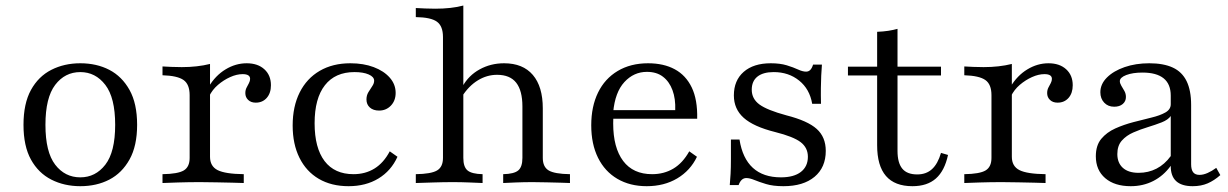

<svg xmlns="http://www.w3.org/2000/svg" viewBox="-20 -652 4376 684"><path d="M266.1 11.3Q208.9 11.3 162.9 -12.1Q116.9 -35.5 90.3 -83.5Q63.7 -131.5 63.7 -207.3Q63.7 -283.1 90.3 -331.5Q116.9 -379.8 162.9 -403.2Q208.9 -426.6 266.1 -426.6Q324.2 -426.6 369.4 -403.2Q414.5 -379.8 441.5 -331.5Q468.5 -283.1 468.5 -207.3Q468.5 -132.3 441.5 -83.9Q414.5 -35.5 369.4 -12.1Q324.2 11.3 266.1 11.3ZM266.1 -20.2Q320.2 -20.2 355.2 -65.3Q390.3 -110.5 390.3 -207.3Q390.3 -304 355.2 -349.6Q320.2 -395.2 266.1 -395.2Q211.3 -395.2 176.6 -349.6Q141.9 -304 141.9 -207.3Q141.9 -110.5 176.6 -65.3Q211.3 -20.2 266.1 -20.2Z M558.9 0V-31.5Q613.7 -32.3 634.7 -44.8Q655.6 -57.3 655.6 -89.5V-312.9Q655.6 -351.6 633.9 -366.9Q612.1 -382.3 558.9 -383.9V-415.3Q573.4 -414.5 590.7 -413.7Q608.1 -412.9 627.4 -412.9Q683.1 -412.9 728.2 -424.2V-93.5Q728.2 -59.7 755.2 -46Q782.3 -32.3 848.4 -31.5V0Q833.9 -0.8 808.1 -1.2Q782.3 -1.6 752 -2.4Q721.8 -3.2 692.7 -3.2Q652.4 -3.2 614.9 -2Q577.4 -0.8 558.9 0ZM891.1 -286.3Q874.2 -286.3 864.1 -296Q854 -305.6 854 -320.2Q854 -331.5 858.5 -339.9Q862.9 -348.4 866.9 -356Q871 -363.7 871 -371Q871 -387.9 844.4 -387.9Q823.4 -387.9 800 -377.4Q776.6 -366.9 756.5 -349.6Q736.3 -332.3 725 -308.9L723.4 -342.7Q747.6 -383.1 783.5 -404.8Q819.4 -426.6 858.9 -426.6Q898.4 -426.6 921.8 -405.2Q945.2 -383.9 945.2 -348.4Q945.2 -320.2 930.2 -303.2Q915.3 -286.3 891.1 -286.3Z M1221.8 11.3Q1160.5 11.3 1115.7 -14.9Q1071 -41.1 1046.8 -89.9Q1022.6 -138.7 1022.6 -204.8Q1022.6 -272.6 1047.6 -322.6Q1072.6 -372.6 1119 -399.6Q1165.3 -426.6 1228.2 -426.6Q1275 -426.6 1311.3 -412.9Q1347.6 -399.2 1368.5 -375.4Q1389.5 -351.6 1389.5 -321Q1389.5 -293.5 1372.6 -275.8Q1355.6 -258.1 1330.6 -258.1Q1309.7 -258.1 1297.6 -269Q1285.5 -279.8 1285.5 -297.6Q1285.5 -312.1 1292.3 -323.4Q1299.2 -334.7 1306 -344.8Q1312.9 -354.8 1312.9 -364.5Q1312.9 -378.2 1293.5 -386.7Q1274.2 -395.2 1242.7 -395.2Q1174.2 -395.2 1137.5 -348.4Q1100.8 -301.6 1100.8 -212.9Q1100.8 -125 1136.3 -78.2Q1171.8 -31.5 1239.5 -31.5Q1281.5 -31.5 1314.1 -51.6Q1346.8 -71.8 1368.5 -112.9L1396 -93.5Q1373.4 -43.5 1328.2 -16.1Q1283.1 11.3 1221.8 11.3Z M1772.6 0V-31.5Q1811.3 -32.3 1826.2 -44.8Q1841.1 -57.3 1841.1 -89.5V-272.6Q1841.1 -329 1819 -357.3Q1796.8 -385.5 1750.8 -385.5Q1714.5 -385.5 1682.3 -365.7Q1650 -346 1625.8 -308.1L1627.4 -343.5Q1649.2 -383.1 1688.7 -404.8Q1728.2 -426.6 1775.8 -426.6Q1842.7 -426.6 1878.2 -385.1Q1913.7 -343.5 1913.7 -266.1V-89.5Q1913.7 -57.3 1934.7 -44.8Q1955.6 -32.3 2010.5 -31.5V0Q1998.4 -0.8 1976.2 -1.2Q1954 -1.6 1928.2 -2.4Q1902.4 -3.2 1877.4 -3.2Q1846.8 -3.2 1817.3 -2Q1787.9 -0.8 1772.6 0ZM1461.3 0V-31.5Q1516.1 -32.3 1537.1 -44.8Q1558.1 -57.3 1558.1 -89.5V-520.2Q1558.1 -558.9 1536.7 -574.6Q1515.3 -590.3 1461.3 -591.1V-623.4Q1476.6 -622.6 1494.4 -621.8Q1512.1 -621 1530.6 -621Q1558.9 -621 1584.3 -623.8Q1609.7 -626.6 1630.6 -632.3V-89.5Q1630.6 -57.3 1645.6 -44.8Q1660.5 -32.3 1699.2 -31.5V0Q1679.8 -0.8 1651.2 -2Q1622.6 -3.2 1593.5 -3.2Q1560.5 -3.2 1524.2 -2Q1487.9 -0.8 1461.3 0Z M2283.9 11.3Q2224.2 11.3 2179.4 -14.9Q2134.7 -41.1 2110.5 -89.9Q2086.3 -138.7 2086.3 -205.6Q2086.3 -272.6 2110.5 -322.2Q2134.7 -371.8 2180.6 -399.2Q2226.6 -426.6 2288.7 -426.6Q2344.4 -426.6 2383.9 -405.2Q2423.4 -383.9 2444.4 -340.3Q2465.3 -296.8 2463.7 -229H2133.1L2132.3 -259.7H2385.5Q2387.1 -300 2375.8 -330.6Q2364.5 -361.3 2341.9 -378.6Q2319.4 -396 2284.7 -396Q2237.9 -396 2204.4 -359.7Q2171 -323.4 2164.5 -252.4L2166.1 -250Q2165.3 -241.9 2164.9 -232.3Q2164.5 -222.6 2164.5 -212.1Q2164.5 -125.8 2200 -78.6Q2235.5 -31.5 2303.2 -31.5Q2345.2 -31.5 2378.6 -51.2Q2412.1 -71 2435.5 -112.9L2462.9 -93.5Q2439.5 -44.4 2392.7 -16.5Q2346 11.3 2283.9 11.3Z M2771 11.3Q2733.9 11.3 2708.9 3.6Q2683.9 -4 2667.3 -10.9Q2650.8 -17.7 2638.7 -17.7Q2620.2 -17.7 2611.3 7.3H2579.8Q2581.5 -10.5 2582.7 -32.7Q2583.9 -54.8 2583.9 -85.1Q2583.9 -115.3 2583.9 -154.8H2614.5Q2625 -87.9 2662.1 -54Q2699.2 -20.2 2762.1 -20.2Q2808.1 -20.2 2833.1 -39.5Q2858.1 -58.9 2858.1 -93.5Q2858.1 -125.8 2832.3 -145.6Q2806.5 -165.3 2741.9 -181.5Q2664.5 -200.8 2629.4 -232.3Q2594.4 -263.7 2594.4 -312.1Q2594.4 -365.3 2629.4 -396Q2664.5 -426.6 2725.8 -426.6Q2758.9 -426.6 2782.7 -419.4Q2806.5 -412.1 2823 -404.4Q2839.5 -396.8 2851.6 -396.8Q2860.5 -396.8 2866.5 -402.8Q2872.6 -408.9 2876.6 -421.8H2908.1Q2906.5 -402.4 2905.6 -382.3Q2904.8 -362.1 2904.4 -338.3Q2904 -314.5 2904.8 -282.3H2873.4Q2864.5 -334.7 2827 -364.9Q2789.5 -395.2 2736.3 -395.2Q2698.4 -395.2 2678.2 -379Q2658.1 -362.9 2658.1 -332.3Q2658.1 -300 2685.5 -279.8Q2712.9 -259.7 2781.5 -241.1Q2857.3 -221.8 2889.5 -192.7Q2921.8 -163.7 2921.8 -114.5Q2921.8 -55.6 2881.9 -22.2Q2841.9 11.3 2771 11.3Z M3230.6 11.3Q3167.7 11.3 3136.3 -25Q3104.8 -61.3 3104.8 -134.7V-383.1H3000.8V-414.5H3104.8V-538.7Q3126.6 -539.5 3144.8 -542.3Q3162.9 -545.2 3177.4 -549.2V-414.5H3332.3V-383.1H3177.4V-114.5Q3177.4 -71.8 3194.4 -51.2Q3211.3 -30.6 3247.6 -30.6Q3279.8 -30.6 3300.4 -49.6Q3321 -68.5 3332.3 -107.3L3357.3 -100Q3345.2 -43.5 3314.1 -16.1Q3283.1 11.3 3230.6 11.3Z M3415.3 0V-31.5Q3470.2 -32.3 3491.1 -44.8Q3512.1 -57.3 3512.1 -89.5V-312.9Q3512.1 -351.6 3490.3 -366.9Q3468.5 -382.3 3415.3 -383.9V-415.3Q3429.8 -414.5 3447.2 -413.7Q3464.5 -412.9 3483.9 -412.9Q3539.5 -412.9 3584.7 -424.2V-93.5Q3584.7 -59.7 3611.7 -46Q3638.7 -32.3 3704.8 -31.5V0Q3690.3 -0.8 3664.5 -1.2Q3638.7 -1.6 3608.5 -2.4Q3578.2 -3.2 3549.2 -3.2Q3508.9 -3.2 3471.4 -2Q3433.9 -0.8 3415.3 0ZM3747.6 -286.3Q3730.6 -286.3 3720.6 -296Q3710.5 -305.6 3710.5 -320.2Q3710.5 -331.5 3714.9 -339.9Q3719.4 -348.4 3723.4 -356Q3727.4 -363.7 3727.4 -371Q3727.4 -387.9 3700.8 -387.9Q3679.8 -387.9 3656.5 -377.4Q3633.1 -366.9 3612.9 -349.6Q3592.7 -332.3 3581.5 -308.9L3579.8 -342.7Q3604 -383.1 3639.9 -404.8Q3675.8 -426.6 3715.3 -426.6Q3754.8 -426.6 3778.2 -405.2Q3801.6 -383.9 3801.6 -348.4Q3801.6 -320.2 3786.7 -303.2Q3771.8 -286.3 3747.6 -286.3Z M4008.1 11.3Q3950.8 11.3 3917.3 -17.3Q3883.9 -46 3883.9 -95.2Q3883.9 -133.9 3903.2 -157.3Q3922.6 -180.6 3953.2 -194.4Q3983.9 -208.1 4017.7 -216.9Q4051.6 -225.8 4081.9 -233.1Q4112.1 -240.3 4131.5 -251.2Q4150.8 -262.1 4150.8 -280.6V-311.3Q4150.8 -352.4 4125.4 -373Q4100 -393.5 4050 -393.5Q4015.3 -393.5 3992.3 -384.7Q3969.4 -375.8 3969.4 -362.9Q3969.4 -355.6 3974.6 -346.8Q3979.8 -337.9 3985.5 -328.2Q3991.1 -318.5 3991.1 -306.5Q3991.1 -291.1 3979.8 -281.5Q3968.5 -271.8 3949.2 -271.8Q3927.4 -271.8 3913.7 -286.3Q3900 -300.8 3900 -323.4Q3900 -352.4 3923.4 -375.8Q3946.8 -399.2 3986.3 -412.9Q4025.8 -426.6 4074.2 -426.6Q4125 -426.6 4158.1 -411.3Q4191.1 -396 4207.3 -362.9Q4223.4 -329.8 4223.4 -278.2V-66.9Q4223.4 -47.6 4230.6 -38.3Q4237.9 -29 4253.2 -29Q4266.9 -29 4282.3 -35.9Q4297.6 -42.7 4312.9 -54L4327.4 -28.2Q4305.6 -8.9 4282.3 1.2Q4258.9 11.3 4229 11.3Q4150 11.3 4150.8 -61.3Q4125 -25.8 4088.7 -7.3Q4052.4 11.3 4008.1 11.3ZM4036.3 -36.3Q4071 -36.3 4100 -51.2Q4129 -66.1 4150.8 -96V-238.7Q4141.1 -225 4118.5 -216.1Q4096 -207.3 4069.4 -199.2Q4042.7 -191.1 4017.7 -180.2Q3992.7 -169.4 3976.6 -151.2Q3960.5 -133.1 3960.5 -103.2Q3960.5 -71.8 3980.2 -54Q4000 -36.3 4036.3 -36.3Z"/></svg>

Font: Playfair 12pt Light
Style: Regular
Weight: 300
Designer: Claus Eggers Sørensen
Foundry: Claus Eggers Sørensen
Version: Version 2.000;gftools[0.9.28]